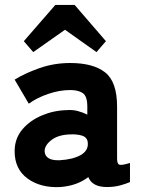

<svg xmlns="http://www.w3.org/2000/svg" viewBox="-20 -748 574 774"><path d="M223 6Q144 10 91.5 -28Q39 -66 39 -138Q39 -189 69.5 -225.5Q100 -262 148.5 -282.5Q197 -303 249 -304Q272 -306 293 -300.5Q314 -295 332 -286V-318Q332 -360 314 -372.5Q296 -385 263 -385Q220 -385 174.5 -369.5Q129 -354 96 -330L39 -427Q81 -453 139.5 -473.5Q198 -494 263 -494Q356 -494 404 -456Q452 -418 452 -318V-108Q452 -87 461.5 -84Q471 -81 504 -91V-14Q488 -7 464 -0.5Q440 6 411 6Q352 6 336 -34Q290 1 223 6ZM220 -102Q273 -105 304.5 -122.5Q336 -140 334 -171Q333 -194 311.5 -201Q290 -208 259 -206Q213 -204 186 -182.5Q159 -161 160 -137Q161 -120 175.5 -110.5Q190 -101 220 -102ZM203 -728H281L407 -582L369 -538L242 -628L114 -538L76 -582Z"/></svg>

Font: Zen Kaku Gothic Antique Black
Style: Regular
Weight: 900
Designer: Yoshimichi Ohira
Foundry: Positype
Version: Version 1.001